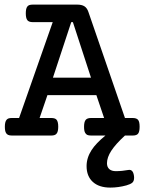

<svg xmlns="http://www.w3.org/2000/svg" viewBox="-20 -600 640 850"><path d="M363.3 135.3Q363.3 98.6 385.3 64.5Q404.8 34.2 446.8 0H382.8Q372.6 0 366.5 -2.7Q360.4 -5.4 356.9 -12.2Q352.1 -20 352.1 -39.1Q352.1 -60.5 359.4 -69.3Q366.2 -77.6 382.8 -77.6H440.9L406.7 -178.7H189.9L155.3 -77.6H207Q224.1 -77.6 230.5 -69.8Q237.8 -61 237.8 -39.1Q237.8 -16.1 230 -7.8Q223.6 0 207 0H32.2Q12.7 0 6.8 -11.2Q1.5 -19.5 1.5 -39.1Q1.5 -60.5 8.8 -69.3Q12.2 -73.7 17.8 -75.7Q23.4 -77.6 32.2 -77.6H64.5L213.4 -502H125Q107.4 -502 100.6 -511.2Q94.2 -520.5 94.2 -541Q94.2 -561 100.1 -569.8Q103.5 -575.2 109.6 -577.4Q115.7 -579.6 125 -579.6H321.8Q341.8 -579.6 353.5 -572.3Q365.2 -564.9 371.1 -547.9L533.2 -77.6H567.4Q584.5 -77.6 591.3 -69.3Q598.1 -61 598.1 -39.1Q598.1 -16.6 591.3 -8.3Q585 0 567.4 0H533.2Q492.2 37.6 472.9 67.1Q453.6 96.7 453.6 122.6Q453.6 139.6 463.9 148.7Q474.1 157.7 492.7 157.7Q520 157.7 549.3 152.3Q569.3 149.4 573.2 179.2Q573.7 181.6 573.7 186.5Q573.7 202.1 565.4 209Q557.1 215.8 539.6 220.7Q503.9 230.5 468.3 230.5Q418.5 230.5 390.9 205.3Q363.3 180.2 363.3 135.3ZM214.4 -256.3H382.8L302.7 -502H295.4Z"/></svg>

Font: Courier Prime Medium
Style: Regular
Weight: 500
Designer: Alan Dague-Greene
Foundry: Quote-Unquote Apps
Version: Version 1.202